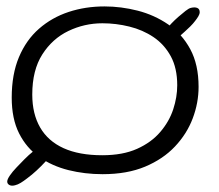

<svg xmlns="http://www.w3.org/2000/svg" viewBox="-20 -518 681 598"><path d="M27 59Q16 62 9.2 58.2Q2.5 54.5 2.5 47.5Q2.5 40.5 10.8 28.5Q19 16.5 31.5 3.5Q42.5 -8 56 -21.8Q69.5 -35.5 84.5 -47.5Q99 -59 109 -64.8Q119 -70.5 126.8 -71Q134.5 -71.5 141.5 -66Q152 -57.5 145.5 -45.5Q139 -33.5 121 -14Q108 0 94 13Q80 26 64.5 37.5Q53.5 46 44.5 51.5Q35.5 57 27 59ZM521 -392Q512.5 -386 504.2 -386.2Q496 -386.5 491 -391.2Q486 -396 486.2 -404.5Q486.5 -413 495 -423Q504 -434.5 514 -445Q524 -455.5 535.5 -465.5Q547.5 -476 557.8 -484Q568 -492 574.5 -493.5Q587 -496.5 594.5 -493.2Q602 -490 602 -480Q602 -474.5 597.8 -467.2Q593.5 -460 587.5 -452.5Q582 -445 572.5 -435.5Q563 -426 556 -420Q547 -411.5 539 -404.8Q531 -398 521 -392ZM299.5 24.5Q244 24.5 193 11.8Q142 -1 102.2 -29Q62.5 -57 39.5 -102.5Q16.5 -148 16.5 -214Q16.5 -286.5 39 -340Q61.5 -393.5 101.5 -428.5Q141.5 -463.5 193.8 -480.8Q246 -498 305.5 -498Q357 -498 408.8 -484.8Q460.5 -471.5 503.5 -442.2Q546.5 -413 572.5 -365Q598.5 -317 598.5 -247.5Q598.5 -197.5 580.2 -149.2Q562 -101 525 -61.8Q488 -22.5 432 1Q376 24.5 299.5 24.5ZM298.5 -34.5Q362.5 -34.5 407 -54.5Q451.5 -74.5 479.2 -107Q507 -139.5 519.5 -177.5Q532 -215.5 532 -252.5Q532 -306 511.8 -343Q491.5 -380 458 -402.5Q424.5 -425 383 -435.2Q341.5 -445.5 299 -445.5Q243 -445.5 193 -421.5Q143 -397.5 111.8 -348.5Q80.5 -299.5 80.5 -223.5Q80.5 -163.5 105 -121Q129.5 -78.5 178 -56.5Q226.5 -34.5 298.5 -34.5Z"/></svg>

Font: Gluten ExtraLight
Style: Regular
Weight: 250
Designer: Tyler Finck
Foundry: Etcetera Type Company
Version: Version 1.300